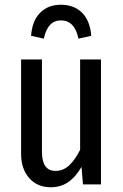

<svg xmlns="http://www.w3.org/2000/svg" viewBox="-20 -778 519 810"><path d="M406 0H330L324 -74Q299 -31 267.5 -9.5Q236 12 194 12Q137 12 103 -27Q69 -66 69 -129V-527H157V-138Q157 -57 214 -57Q247 -57 272 -80.5Q297 -104 318 -146V-527H406ZM365 -627 311 -615Q295 -692 237 -692Q181 -692 165 -615L111 -627Q116 -691 149.5 -724.5Q183 -758 237 -758Q292 -758 326 -724.5Q360 -691 365 -627Z"/></svg>

Font: Fira Sans Compressed
Style: Regular
Weight: 400
Width: 1
Designer: bBox Type GmbH & Carrois Corporate GbR & Edenspiekermann AG
Foundry: bBox Type GmbH & Carrois Corporate GbR & Edenspiekermann AG
Version: Version 4.301